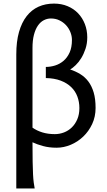

<svg xmlns="http://www.w3.org/2000/svg" viewBox="-20 -811 599 1070"><path d="M161.1 -99.6Q184.6 -83 215.8 -73.2Q247.1 -63.5 285.6 -63.5Q312 -63.5 336.7 -73Q361.3 -82.5 380.4 -101.1Q399.4 -119.6 410.9 -146.7Q422.4 -173.8 422.4 -209Q422.4 -243.2 411.1 -273.2Q399.9 -303.2 376.7 -325.7Q353.5 -348.1 318.4 -361.6Q283.2 -375 235.4 -376V-438Q261.2 -438 287.1 -446Q313 -454.1 334 -471.9Q355 -489.7 367.9 -518.3Q380.9 -546.9 380.9 -588.4Q380.9 -610.4 372.3 -631.8Q363.8 -653.3 348.4 -670.2Q333 -687 311.5 -697.5Q290 -708 263.7 -708Q242.7 -708 223.9 -698.2Q205.1 -688.5 191.2 -668.2Q177.2 -647.9 169.2 -617.2Q161.1 -586.4 161.1 -543.9ZM371.1 -423.8Q401.9 -413.6 427.7 -397.7Q453.6 -381.8 472.4 -356.9Q491.2 -332 502 -295.9Q512.7 -259.8 512.7 -209.5Q512.7 -160.6 493.7 -119.9Q474.6 -79.1 443.8 -49.8Q413.1 -20.5 374.3 -4.2Q335.4 12.2 295.4 12.2Q253.9 12.2 220 2.9Q186 -6.3 161.1 -18.1Q161.1 46.4 161.9 89.1Q162.6 131.8 164.1 160.2Q165.5 188.5 168 206.3Q170.4 224.1 173.3 239.3H70.8V-507.8Q70.8 -579.6 85.9 -632.8Q101.1 -686 128.7 -721.2Q156.2 -756.3 194.8 -773.7Q233.4 -791 280.8 -791Q322.3 -791 356.7 -776.6Q391.1 -762.2 415.3 -736.8Q439.5 -711.4 452.9 -677Q466.3 -642.6 466.3 -603Q466.3 -568.4 456.5 -539.1Q446.8 -509.8 432.6 -486.8Q418.5 -463.9 401.6 -447.8Q384.8 -431.6 371.1 -423.8Z"/></svg>

Font: Andika Compact
Style: Regular
Weight: 400
Designer: Victor Gaultney, Annie Olsen, Julie Remington, Don Collingsworth, Eric Hays, Becca Hirsbrunner
Foundry: SIL International
Version: Version 5.000 ; LnSpcTght